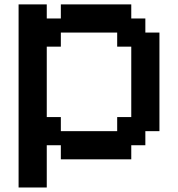

<svg xmlns="http://www.w3.org/2000/svg" viewBox="-20 -832 790 852"><path d="M500 -250V-312.5H562.5V-625H500V-687.5H250V-625H187.5V-312.5H250V-250ZM62.5 0V-812.5H187.5V-750H250V-812.5H562.5V-750H625V-687.5H687.5V-250H625V-187.5H562.5V-125H250V-187.5H187.5V0Z"/></svg>

Font: Better VCR
Style: Regular
Weight: 400
Designer: artdzyk
Foundry: https://fontstruct.com
Version: Version 1.0